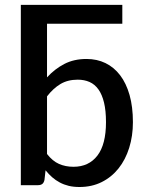

<svg xmlns="http://www.w3.org/2000/svg" viewBox="-20 -760 604 788"><path d="M173 -128Q195.5 -99 222.2 -87.2Q249 -75.5 281.5 -75.5Q344.5 -75.5 379.8 -121.5Q415 -167.5 415 -258.5Q415 -305.5 407 -338.8Q399 -372 384 -393Q369 -414 347.5 -423.5Q326 -433 299 -433Q258 -433 228.2 -415.2Q198.5 -397.5 173 -364.5ZM173 -442.5Q204.5 -477 244 -497.5Q283.5 -518 335 -518Q378 -518 413 -501Q448 -484 473 -451.2Q498 -418.5 511.8 -370Q525.5 -321.5 525.5 -258.5Q525.5 -202 510.2 -153.2Q495 -104.5 466.5 -68.8Q438 -33 397.5 -12.8Q357 7.5 306 7.5Q282 7.5 262.2 2.8Q242.5 -2 225.5 -11Q208.5 -20 194.2 -32.5Q180 -45 167 -61L162.5 -21.5Q160 -10 153.5 -5Q147 0 135.5 0H65.5V-740H482V-662.5H173Z"/></svg>

Font: Lato SemiBold
Style: Regular
Weight: 600
Designer: Lukasz Dziedzic with Adam Twardoch and Botio Nikoltchev
Foundry: tyPoland Lukasz Dziedzic
Version: Version 2.015; 2015-08-06; http://www.latofonts.com/